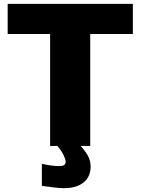

<svg xmlns="http://www.w3.org/2000/svg" viewBox="-20 -760 732 1000"><path d="M241 -583H20V-740H672V-583H450V0H400Q431 35 441.5 58.5Q452 82 452 107Q452 161 415 190.5Q378 220 315 220Q289 220 259 216Q229 212 198 208V93Q218 98 243 101.5Q268 105 288 105Q308 105 315 99Q322 93 322 83Q322 71 312 49.5Q302 28 279 0H241Z"/></svg>

Font: Encode Sans Wide
Style: ExtraBold
Weight: 800
Designer: Pablo Impallari, Andres Torresi
Foundry: Pablo Impallari, Andres Torresi
Version: Version 1.000; ttfautohint (v1.00) -l 8 -r 50 -G 200 -x 14 -